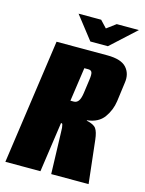

<svg xmlns="http://www.w3.org/2000/svg" viewBox="-123 -809 662 878"><g transform="rotate(15 208.0 -370.5)"><path d="M-10 0 74 -591H314Q380 -591 405.5 -562.5Q431 -534 424 -490L412 -400Q406 -357 380.5 -321.5Q355 -286 301 -280V-278Q335 -271 346 -255.5Q357 -240 361 -204L384 0H207L201 -194Q201 -208 200 -217.5Q199 -227 197.5 -232Q196 -237 193 -237H190L156 0ZM205 -347H221Q234 -347 242.5 -358Q251 -369 255 -396L264 -461Q268 -488 264 -497.5Q260 -507 247 -507H228ZM223 -632 138 -741H245L276 -708L319 -740H424L306 -632Z"/></g></svg>

Font: Alumni Sans Thin Black
Style: Italic
Weight: 900
Italic angle: -8°
Version: Version 1.016